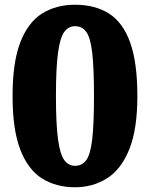

<svg xmlns="http://www.w3.org/2000/svg" viewBox="-20 -780 632 810"><path d="M33 -375Q33 -516.5 65.5 -601Q98 -685.5 157.2 -722.8Q216.5 -760 296.5 -760Q381 -760 439.8 -722.8Q498.5 -685.5 529 -601Q559.5 -516.5 559.5 -375Q559.5 -233.5 525 -149Q490.5 -64.5 430.8 -27.2Q371 10 296.5 10Q216.5 10 157.2 -27.2Q98 -64.5 65.5 -149Q33 -233.5 33 -375ZM216 -375Q216 -256 224.8 -192.2Q233.5 -128.5 251.2 -104.5Q269 -80.5 296.5 -80.5Q326.5 -80.5 344 -104.5Q361.5 -128.5 369 -192.2Q376.5 -256 376.5 -375Q376.5 -494 369 -557.8Q361.5 -621.5 344 -645.5Q326.5 -669.5 296.5 -669.5Q269 -669.5 251.2 -645.5Q233.5 -621.5 224.8 -557.8Q216 -494 216 -375Z"/></svg>

Font: Besley* Narrow Heavy
Style: Regular
Weight: 800
Width: 4
Designer: Owen Earl
Foundry: indestructible type*
Version: Version 3.000; ttfautohint (v1.8.3)